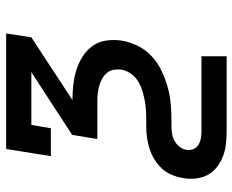

<svg xmlns="http://www.w3.org/2000/svg" viewBox="-88 -482 775 640"><g transform="rotate(-90 300.0 -162.5)"><path d="M182 205Q160 205 138.5 202.5Q117 200 98 192.5Q79 185 62.5 172.5Q46 160 36.5 142Q27 124 24.5 102.5Q22 81 26 59Q29 41 36.5 22.5Q44 4 57.5 -10.5Q71 -25 88 -35.5Q105 -46 123.5 -52Q142 -58 161 -60.5Q180 -63 199 -63H219Q236 -63 252 -64Q268 -65 284 -68Q300 -71 316.5 -76Q333 -81 348 -90Q363 -99 373.5 -113.5Q384 -128 387 -144Q387 -144 387 -144Q387 -144 387 -144Q389 -157 387 -170.5Q385 -184 377 -193.5Q369 -203 358 -209.5Q347 -216 334.5 -219.5Q322 -223 309 -224.5Q296 -226 282 -226H156L170 -310L379 -446H203L192 -381H99L123 -530H508L495 -446L286 -309Q312 -309 338 -306Q364 -303 387.5 -295.5Q411 -288 432 -274.5Q453 -261 467 -241Q481 -221 484.5 -195.5Q488 -170 484 -144H435H484Q484 -144 484 -144Q484 -144 484 -144Q479 -116 466 -90Q453 -64 431 -44Q409 -24 382.5 -11.5Q356 1 328.5 8.5Q301 16 274 18.5Q247 21 219 21H199Q186 21 173.5 23Q161 25 149.5 31.5Q138 38 130 48.5Q122 59 120 71Q118 83 122.5 94Q127 105 137 111Q147 117 158.5 119Q170 121 182 121H432V205Z"/></g></svg>

Font: Iosevka Curly Slab MdExObl
Style: Regular
Weight: 500
Width: 7
Italic angle: -9°
Monospace: yes
Designer: Belleve Invis
Foundry: Belleve Invis
Version: Version 11.1.0; ttfautohint (v1.8.3)